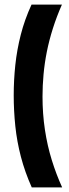

<svg xmlns="http://www.w3.org/2000/svg" viewBox="-20 -726 300 840"><path d="M251 -706Q228 -654 211.5 -602Q195 -550 185 -500Q175 -450 170.5 -400.5Q166 -351 166 -304Q166 -228 176.5 -158.5Q187 -89 206.5 -26Q226 37 252 94H119Q89 27 71.5 -40Q54 -107 47 -174.5Q40 -242 40 -309Q40 -375 47 -441.5Q54 -508 71 -574.5Q88 -641 118 -706Z"/></svg>

Font: Bricolage Grotesque 36pt Condensed SemiBold
Style: Regular
Weight: 600
Width: 3
Designer: Mathieu Triay
Foundry: Atelier Triay
Version: Version 1.001;gftools[0.9.33.dev8+g029e19f]